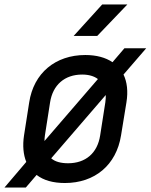

<svg xmlns="http://www.w3.org/2000/svg" viewBox="-35 -805 671 855"><path d="M293 -645H398L532 -785H420ZM-15 30H80L128 -26C159 -2 201 10 254 10C387 10 483 -70 504 -202L528 -349C536 -398 531 -440 515 -473L616 -590H519L466 -528C435 -549 394 -560 345 -560C212 -560 115 -480 95 -349L72 -202C65 -156 69 -116 82 -84ZM165 -202 188 -349C200 -427 253 -473 331 -473C360 -473 384 -466 401 -453L163 -177C163 -185 164 -193 165 -202ZM268 -78C236 -78 210 -85 193 -100L436 -382C436 -372 436 -361 434 -349L411 -202C399 -123 346 -78 268 -78Z"/></svg>

Font: JetBrains Mono Medium
Style: Italic
Weight: 436
Italic angle: -9°
Monospace: yes
Designer: Philipp Nurullin, Konstantin Bulenkov
Foundry: JetBrains
Version: Version 2.305